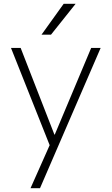

<svg xmlns="http://www.w3.org/2000/svg" viewBox="-20 -773 589 1013"><path d="M249 -590H199L316 -753H379ZM267 -63H269L461 -520H511L191 220H141L242 -7L38 -520H89Z"/></svg>

Font: M PLUS 1p Light
Style: Regular
Weight: 300
Version: Version 1.061